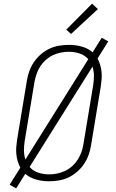

<svg xmlns="http://www.w3.org/2000/svg" viewBox="-20 -990 640 1057"><path d="M69 47 33 27 92 -67Q83 -84 77.5 -102.5Q72 -121 70 -140.5Q68 -160 69.5 -180Q71 -200 74 -220L128 -546Q132 -572 141.5 -598.5Q151 -625 167 -648.5Q183 -672 205 -691Q227 -710 252.5 -722Q278 -734 305.5 -738.5Q333 -743 360 -743Q396 -743 430.5 -733.5Q465 -724 490 -702L540 -782L576 -762L517 -668Q526 -651 531.5 -632.5Q537 -614 539 -594.5Q541 -575 539.5 -555Q538 -535 535 -515L481 -189Q477 -163 467.5 -136.5Q458 -110 442 -86.5Q426 -63 404 -44Q382 -25 356.5 -13Q331 -1 303.5 3.5Q276 8 249 8Q213 8 179 -1.5Q145 -11 119 -33ZM120 -112 466 -664Q447 -686 418.5 -695.5Q390 -705 358 -705Q337 -705 314.5 -700.5Q292 -696 271 -686Q250 -676 232 -660Q214 -644 201.5 -624.5Q189 -605 181.5 -583Q174 -561 170 -540L116 -214Q112 -188 112 -162Q112 -136 120 -112ZM251 -30Q272 -30 294.5 -34.5Q317 -39 338 -49Q359 -59 377 -75Q395 -91 407.5 -110.5Q420 -130 428 -152Q436 -174 439 -195L493 -521Q497 -547 497 -573Q497 -599 489 -623L143 -71Q162 -49 190.5 -39.5Q219 -30 251 -30ZM371 -803 345 -827 487 -970 519 -940Z"/></svg>

Font: Iosevka Etoile Extralight
Style: Italic
Weight: 200
Italic angle: -9°
Designer: Belleve Invis
Foundry: Belleve Invis
Version: Version 22.1.2; ttfautohint (v1.8.4)